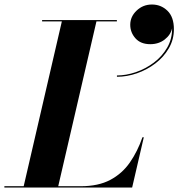

<svg xmlns="http://www.w3.org/2000/svg" viewBox="-67 -840 799 860"><path d="M516.4 -729.2Q516.4 -765.4 545 -792.6Q573.7 -819.8 613.5 -819.8Q654.1 -819.8 683 -791.9Q711.9 -763.9 711.9 -709.2Q711.9 -662.8 689.3 -623.8Q666.7 -584.7 629.4 -556.2Q592 -527.6 546.9 -511.8Q501.7 -496.1 456.8 -496.1V-502Q497.6 -502 541 -516.7Q584.5 -531.5 621.6 -559.2Q658.7 -586.9 681.5 -626Q704.3 -665 703.9 -713.4Q697.5 -683.8 670.7 -663Q643.8 -642.1 606 -642.1Q563.2 -642.1 539.8 -668.3Q516.4 -694.6 516.4 -729.2ZM524.9 0H-47.4V-5.9H39.1L210 -744.1H121.6V-750H456.5V-744.1H365L193.8 -5.9H294.9Q373.5 -5.9 426.9 -34.2Q480.2 -62.5 514.6 -112.1Q549.1 -161.6 571 -225.1H577.1Z"/></svg>

Font: Bodoni* 36
Style: Bold Italic
Weight: 700
Italic angle: -13°
Version: Version 2.000; ttfautohint (v1.8.1)